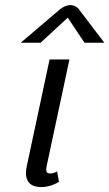

<svg xmlns="http://www.w3.org/2000/svg" viewBox="-20 -737 436 765"><path d="M250 -666.7 316.7 -566.7H395.8L297.5 -695.8C297.5 -695.8 285.8 -716.7 260.8 -716.7C235.8 -716.7 214.2 -695.8 214.2 -695.8L62.5 -566.7H141.7ZM215 -12.5 207.5 -54.2C201.7 -50.8 193.3 -45.8 180.8 -45.8C168.3 -45.8 164.2 -50 164.2 -60.8C164.2 -65 165 -69.2 165.8 -75L256.7 -500H177.5L86.7 -75C85 -65 83.3 -56.7 83.3 -48.3C83.3 -12.5 102.5 8.3 144.2 8.3C178.3 8.3 204.2 -5.8 215 -12.5Z"/></svg>

Font: BoonHome
Style: Book Oblique
Weight: 400
Italic angle: -12°
Designer: Sungsit Sawaiwan
Foundry: Sungsit Sawaiwan
Version: Version 0.2